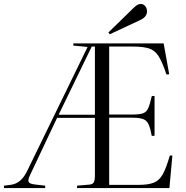

<svg xmlns="http://www.w3.org/2000/svg" viewBox="-25 -949 937 969"><path d="M-5 0V-12L28 -16Q57 -20 77 -37.5Q97 -55 112 -86L417 -712L345 -719V-730H801L829 -574L815 -573Q795 -634 776 -664.5Q757 -695 727 -704.5Q697 -714 645 -714H526V-371H645Q680 -371 697.5 -377.5Q715 -384 723.5 -404Q732 -424 741 -464L755 -465V-264L741 -263Q734 -301 725 -321Q716 -341 697.5 -348Q679 -355 643 -355H526V-16H675Q723 -16 751 -27Q779 -38 796.5 -69.5Q814 -101 832 -164H845L830 0H364V-12L423 -17Q442 -18 448 -28.5Q454 -39 454 -65V-354H263L126 -64Q115 -41 119.5 -31Q124 -21 151 -18L203 -12V0ZM271 -370H454V-714H438ZM529 -776 522 -785 646 -906Q659 -919 667.5 -924Q676 -929 685 -929Q700 -929 708.5 -917.5Q717 -906 717 -892Q717 -863 681 -847Z"/></svg>

Font: Literata 72pt Light
Style: Regular
Weight: 300
Designer: Latin by Veronika Burian and Jose Scaglione. Greek by Irene Vlachou. Cyrillic by Vera Evstafieva.
Foundry: TypeTogether
Version: Version 3.002